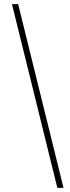

<svg xmlns="http://www.w3.org/2000/svg" viewBox="-20 -760 339 931"><path d="M258 151 38 -740H68L288 151Z"/></svg>

Font: IBM Plex Sans Cond ExtLt
Style: Regular
Weight: 200
Width: 3
Designer: Mike Abbink, Paul van der Laan, Pieter van Rosmalen
Foundry: Bold Monday
Version: Version 1.3